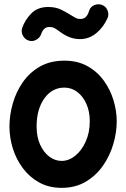

<svg xmlns="http://www.w3.org/2000/svg" viewBox="-20 -845 606 922"><path d="M289.1 -553.7Q353 -553.7 400.1 -527.3Q447.3 -501 478.5 -457.8Q509.8 -414.6 525.1 -363.3Q540.5 -312 540.5 -262.7Q540.5 -208.5 523.9 -152.3Q507.3 -96.2 474.1 -48.8Q440.9 -1.5 391.4 27.8Q341.8 57.1 275.9 57.1Q215.3 57.1 168.7 31.5Q122.1 5.9 90.1 -36.9Q58.1 -79.6 41.7 -131.8Q25.4 -184.1 25.4 -237.3Q25.4 -291 41 -346.7Q56.6 -402.3 88.9 -449.2Q121.1 -496.1 170.9 -524.9Q220.7 -553.7 289.1 -553.7ZM289.1 -424.3Q230 -424.3 192.9 -372.3Q155.8 -320.3 155.8 -237.3Q155.8 -187 172.9 -149.9Q189.9 -112.8 217.3 -92.5Q244.6 -72.3 275.9 -72.3Q310.5 -72.3 341.6 -97.4Q372.6 -122.6 391.8 -165.8Q411.1 -209 411.1 -262.7Q411.1 -309.6 395 -345.9Q378.9 -382.3 351.3 -403.3Q323.7 -424.3 289.1 -424.3ZM117.2 -650.4Q99.1 -656.2 89.8 -674.3Q80.6 -692.4 86.4 -710.4Q99.1 -748 129.6 -779.8Q160.2 -811.5 211.9 -811.5Q248.5 -811.5 276.1 -797.4Q303.7 -783.2 326.2 -769Q335.9 -762.7 344.5 -758.3Q353 -753.9 364.3 -753.9Q381.8 -753.9 390.9 -762.5Q399.9 -771 403.8 -781.2Q407.7 -791.5 408.7 -795.4Q415.5 -814 434.8 -821Q454.1 -828.1 471.2 -820.8Q489.3 -813.5 496.6 -794.7Q503.9 -775.9 496.6 -758.3Q477.1 -714.4 442.4 -685.8Q407.7 -657.2 364.3 -657.2Q337.4 -657.2 313.7 -666.5Q290 -675.8 267.1 -692.9Q254.9 -702.1 243.9 -708.7Q232.9 -715.3 217.3 -715.3Q202.6 -715.3 194.1 -707.8Q185.5 -700.2 181.9 -691.9Q178.2 -683.6 177.7 -681.2Q171.4 -663.1 153.3 -653.6Q135.3 -644 117.2 -650.4Z"/></svg>

Font: Mikhak-DS1-FD Bold
Style: Bold
Weight: 700
Designer: Amin Abedi
Version: Version 3.2